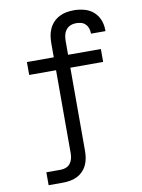

<svg xmlns="http://www.w3.org/2000/svg" viewBox="-101 -811 802 1084"><g transform="rotate(-10 300.0 -269.0)"><path d="M88 205V131H170Q185 131 200 125.5Q215 120 224.5 108Q234 96 238 81Q242 66 242 50V-427H88V-501H242V-579Q242 -601 245 -622Q248 -643 257 -663Q266 -683 281 -699Q296 -715 315 -725Q334 -735 355.5 -739Q377 -743 399 -743Q428 -743 457.5 -735.5Q487 -728 509.5 -709Q532 -690 543.5 -662Q555 -634 555 -604Q555 -602 555 -600Q555 -598 555 -596H472Q472 -597 472 -598Q472 -599 472 -600Q472 -614 467 -628Q462 -642 451.5 -652Q441 -662 427 -665.5Q413 -669 399 -669Q382 -669 366.5 -662.5Q351 -656 341 -642.5Q331 -629 327.5 -612.5Q324 -596 324 -579V-501H512V-427H324V50Q324 71 320.5 91.5Q317 112 308 131Q299 150 284 165Q269 180 250.5 189Q232 198 211 201.5Q190 205 170 205Z"/></g></svg>

Font: Iosevka Curly Extended
Style: Regular
Weight: 400
Width: 7
Monospace: yes
Designer: Belleve Invis
Foundry: Belleve Invis
Version: Version 11.1.0; ttfautohint (v1.8.3)